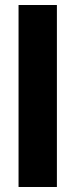

<svg xmlns="http://www.w3.org/2000/svg" viewBox="-20 -746 301 766"><path d="M54 0V-726H207V0Z"/></svg>

Font: Marine Company Thin
Style: Regular
Weight: 100
Designer: Rodrigo Fuenzalida
Foundry: fragTYPE
Version: Version 1.000